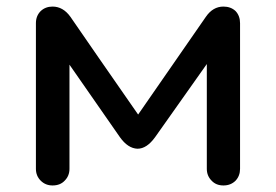

<svg xmlns="http://www.w3.org/2000/svg" viewBox="-20 -567 844 587"><path d="M140.6 0Q119.1 0 104.5 -14.6Q89.8 -29.3 89.8 -50.8Q89.8 -199.2 89.8 -496.1Q89.8 -518.6 104.5 -533.2Q119.1 -546.9 140.6 -546.9Q172.9 -546.9 195.3 -515.6Q263.7 -416 402.3 -216.8Q454.1 -292 609.4 -515.6Q630.9 -546.9 663.1 -546.9Q685.5 -546.9 700.2 -533.2Q713.9 -518.6 713.9 -496.1Q713.9 -347.7 713.9 -50.8Q713.9 -29.3 700.2 -14.6Q685.5 0 663.1 0Q640.6 0 627 -14.6Q612.3 -29.3 612.3 -50.8Q612.3 -171.9 612.3 -415Q618.2 -413.1 637.7 -407.2Q591.8 -341.8 454.1 -147.5Q428.7 -112.3 400.4 -112.3Q371.1 -113.3 346.7 -147.5Q287.1 -233.4 166 -407.2Q172.9 -409.2 192.4 -415Q192.4 -324.2 192.4 -50.8Q192.4 -29.3 177.7 -14.6Q164.1 0 140.6 0Z"/></svg>

Font: Abed
Style: Bold
Weight: 700
Designer: Johan Aakerlund
Version: Version 3.105